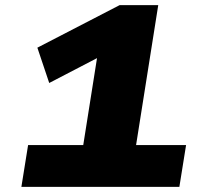

<svg xmlns="http://www.w3.org/2000/svg" viewBox="-20 -725 788 745"><path d="M63 0 89 -162H303L363 -541L444 -545L171 -403L125 -540L444 -705H594L508 -162H702L676 0Z"/></svg>

Font: Nunito Sans 7pt Expanded Black
Style: Italic
Weight: 900
Width: 7
Italic angle: -9°
Designer: Vernon Adams
Foundry: Vernon Adams
Version: Version 3.101;gftools[0.9.27]